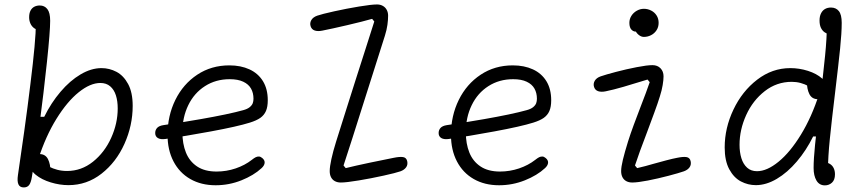

<svg xmlns="http://www.w3.org/2000/svg" viewBox="-20 -798 3760 840"><path d="M110.5 -81Q110.5 -101.5 122.2 -112.8Q134 -124 152.5 -124Q178.5 -124 189.8 -102Q201 -80 201 -45.5H166V-86.5Q180 -76.5 195.5 -68.5Q211 -60.5 230.8 -55.2Q250.5 -50 273.5 -50Q336 -50 386.8 -90.5Q437.5 -131 466.2 -194.5Q495 -258 495 -323.5Q495 -356 487 -381Q479 -406 462 -420.5Q445 -435 419 -435Q375 -435 324.5 -394.5Q274 -354 227 -278.2Q180 -202.5 147.5 -101.5H117L142.5 -287H173.5Q203.5 -348 244.8 -396.5Q286 -445 332.5 -472.5Q379 -500 424 -500Q458.5 -500 489.5 -483.8Q520.5 -467.5 540.5 -430.5Q560.5 -393.5 560.5 -335Q560.5 -249 524.5 -168.8Q488.5 -88.5 424.2 -38.2Q360 12 279.5 12Q241.5 12 202 0Q162.5 -12 136.5 -33.2Q110.5 -54.5 110.5 -81ZM58.5 -32Q70.5 -113 85.8 -222Q101 -331 113 -430Q137 -622 137 -696.5L157 -666.5Q141.5 -666.5 130.2 -674.2Q119 -682 113.2 -694.8Q107.5 -707.5 107.5 -722.5Q107.5 -740 113.5 -751.5Q119.5 -763 130 -768.5Q140.5 -774 154 -774Q175 -774 187.2 -758.2Q199.5 -742.5 199.5 -707Q199.5 -660.5 185.5 -527.8Q171.5 -395 152.2 -248.2Q133 -101.5 119 -21.5Q115.5 0 107.8 11Q100 22 84 22Q66.5 22 60.5 8.2Q54.5 -5.5 58.5 -32Z M713 -208Q713 -291.5 747.2 -361Q781.5 -430.5 843 -471.2Q904.5 -512 983.5 -512Q1033.5 -512 1071.5 -494.5Q1109.5 -477 1130.5 -442.8Q1151.5 -408.5 1151.5 -359.5Q1151.5 -330.5 1143.5 -312.2Q1135.5 -294 1118.8 -282.2Q1102 -270.5 1073 -261.5Q1019 -244.5 902.5 -223Q786 -201.5 704 -190Q682.5 -187 670.8 -194Q659 -201 659 -216Q659 -229 667.2 -238.2Q675.5 -247.5 694.5 -250.5Q729.5 -255.5 772.8 -262.5Q816 -269.5 859 -277Q916 -287 965 -297.2Q1014 -307.5 1044 -316Q1062.5 -321 1072.5 -329.2Q1082.5 -337.5 1085.8 -346.5Q1089 -355.5 1089 -366Q1089 -391.5 1078.2 -410.5Q1067.5 -429.5 1044.2 -440.5Q1021 -451.5 985 -451.5Q924 -451.5 876.8 -421.2Q829.5 -391 803.8 -338Q778 -285 778 -219.5Q778 -169 793.5 -130.5Q809 -92 842.2 -69.8Q875.5 -47.5 927.5 -47.5Q970.5 -47.5 1011 -61.2Q1051.5 -75 1081.5 -98.5Q1091.5 -106.5 1098.5 -110Q1105.5 -113.5 1112.8 -113.2Q1120 -113 1127.5 -106.5Q1139 -97 1137.8 -85.2Q1136.5 -73.5 1124.5 -62.5Q1090 -30.5 1036 -9Q982 12.5 923.5 12.5Q860 12.5 812.5 -14.8Q765 -42 739 -92Q713 -142 713 -208Z M1422.5 -49.5Q1422.5 -68.5 1429.8 -102Q1437 -135.5 1450.5 -178.5Q1479.5 -271 1493.8 -315.8Q1508 -360.5 1536.5 -450.5Q1564 -536.5 1577.5 -578.5Q1591 -620.5 1617.5 -704L1608 -715.5Q1568 -704 1499.5 -688Q1431 -672 1390 -664Q1370.5 -660 1357 -664.5Q1343.5 -669 1339 -683Q1334.5 -697 1342 -710Q1349.5 -723 1368 -729.5Q1388 -736.5 1442.2 -748.5Q1496.5 -760.5 1551 -769.5Q1605.5 -778.5 1629.5 -778.5Q1644 -778.5 1655 -772.2Q1666 -766 1672 -754.8Q1678 -743.5 1678 -729.5Q1678 -711.5 1675 -689.5Q1672 -667.5 1664 -642Q1633.5 -546 1618.8 -499.5Q1604 -453 1574.5 -360Q1546.5 -271 1522.5 -196Q1498.5 -121 1483 -74L1492.5 -62.5Q1532.5 -72.5 1597.5 -86.2Q1662.5 -100 1702 -107.5Q1728.5 -113 1743.2 -110.8Q1758 -108.5 1761.5 -93Q1765 -77.5 1756.8 -66Q1748.5 -54.5 1732 -48.5Q1712 -41.5 1657.8 -29.5Q1603.5 -17.5 1549.2 -8.5Q1495 0.5 1471 0.5Q1456 0.5 1445 -5.5Q1434 -11.5 1428.2 -22.8Q1422.5 -34 1422.5 -49.5Z M1953 -208Q1953 -291.5 1987.2 -361Q2021.5 -430.5 2083 -471.2Q2144.5 -512 2223.5 -512Q2273.5 -512 2311.5 -494.5Q2349.5 -477 2370.5 -442.8Q2391.5 -408.5 2391.5 -359.5Q2391.5 -330.5 2383.5 -312.2Q2375.5 -294 2358.8 -282.2Q2342 -270.5 2313 -261.5Q2259 -244.5 2142.5 -223Q2026 -201.5 1944 -190Q1922.5 -187 1910.8 -194Q1899 -201 1899 -216Q1899 -229 1907.2 -238.2Q1915.5 -247.5 1934.5 -250.5Q1969.5 -255.5 2012.8 -262.5Q2056 -269.5 2099 -277Q2156 -287 2205 -297.2Q2254 -307.5 2284 -316Q2302.5 -321 2312.5 -329.2Q2322.5 -337.5 2325.8 -346.5Q2329 -355.5 2329 -366Q2329 -391.5 2318.2 -410.5Q2307.5 -429.5 2284.2 -440.5Q2261 -451.5 2225 -451.5Q2164 -451.5 2116.8 -421.2Q2069.5 -391 2043.8 -338Q2018 -285 2018 -219.5Q2018 -169 2033.5 -130.5Q2049 -92 2082.2 -69.8Q2115.5 -47.5 2167.5 -47.5Q2210.5 -47.5 2251 -61.2Q2291.5 -75 2321.5 -98.5Q2331.5 -106.5 2338.5 -110Q2345.5 -113.5 2352.8 -113.2Q2360 -113 2367.5 -106.5Q2379 -97 2377.8 -85.2Q2376.5 -73.5 2364.5 -62.5Q2330 -30.5 2276 -9Q2222 12.5 2163.5 12.5Q2100 12.5 2052.5 -14.8Q2005 -42 1979 -92Q1953 -142 1953 -208Z M2697.5 -49.5Q2697.5 -67.5 2705.2 -99.5Q2713 -131.5 2727.5 -178.5Q2737.5 -210.5 2752.8 -252Q2768 -293.5 2783 -332Q2794.5 -361.5 2805.2 -390.2Q2816 -419 2822.5 -438.5L2813 -450Q2753.5 -431.5 2707.8 -418.2Q2662 -405 2630 -398.5Q2610.5 -394.5 2597 -399Q2583.5 -403.5 2579 -417.5Q2574.5 -431.5 2582 -444.5Q2589.5 -457.5 2608 -464Q2629.5 -471.5 2675 -483.5Q2720.5 -495.5 2765.8 -504.2Q2811 -513 2834.5 -513Q2856.5 -513 2869.8 -499.2Q2883 -485.5 2883 -464Q2883 -448.5 2879.2 -425.8Q2875.5 -403 2867 -376.5Q2858 -347 2842.2 -304.2Q2826.5 -261.5 2811 -220Q2775.5 -127.5 2758 -74L2767.5 -62.5Q2785.5 -66.5 2804 -71.5Q2822.5 -76.5 2841.5 -82Q2868.5 -89.5 2896 -96.8Q2923.5 -104 2942 -107.5Q2968.5 -113 2983.2 -110.8Q2998 -108.5 3001.5 -93Q3005 -77.5 2996.8 -66Q2988.5 -54.5 2972 -48.5Q2950.5 -41 2905 -29Q2859.5 -17 2814.5 -8.2Q2769.5 0.5 2746 0.5Q2731 0.5 2720 -5.5Q2709 -11.5 2703.2 -22.8Q2697.5 -34 2697.5 -49.5ZM2754 -703.5 2769.5 -660.5Q2754.5 -657 2744 -666.8Q2733.5 -676.5 2733.5 -698Q2733.5 -715 2742.5 -729Q2751.5 -743 2766.2 -751.2Q2781 -759.5 2797 -759.5Q2813.5 -759.5 2828.5 -752Q2843.5 -744.5 2852.5 -730.5Q2861.5 -716.5 2861.5 -698Q2861.5 -679.5 2852.2 -665.5Q2843 -651.5 2828.2 -644Q2813.5 -636.5 2797 -636.5Q2785 -636.5 2773.8 -645.8Q2762.5 -655 2757 -670.5Q2751.5 -686 2754 -703.5Z M3150.5 -153Q3150.5 -238 3188.8 -318.5Q3227 -399 3292.8 -449.5Q3358.5 -500 3437.5 -500Q3477 -500 3514.8 -488Q3552.5 -476 3576.5 -454.8Q3600.5 -433.5 3600.5 -407Q3600.5 -386.5 3588.8 -375.2Q3577 -364 3558.5 -364Q3532.5 -364 3521.2 -386Q3510 -408 3510 -442.5H3545V-401.5Q3533 -412.5 3517 -421.2Q3501 -430 3482.5 -435Q3464 -440 3444 -440Q3378 -440 3325.8 -399.2Q3273.5 -358.5 3244.5 -294.5Q3215.5 -230.5 3215.5 -164.5Q3215.5 -132 3223.5 -106Q3231.5 -80 3248.5 -64.5Q3265.5 -49 3292 -49Q3335.5 -49 3386.2 -90.5Q3437 -132 3484 -208.8Q3531 -285.5 3563.5 -386.5H3594L3568.5 -201H3537.5Q3507.5 -140 3466.2 -91.5Q3425 -43 3378.5 -15.5Q3332 12 3287 12Q3252.5 12 3221.5 -4.2Q3190.5 -20.5 3170.5 -57.5Q3150.5 -94.5 3150.5 -153ZM3539.5 -63Q3539.5 -102 3545.8 -164Q3552 -226 3566 -341.5Q3582 -478 3589.8 -555Q3597.5 -632 3597.5 -687.5L3612 -645.5Q3597 -650 3587 -657.2Q3577 -664.5 3571.2 -677Q3565.5 -689.5 3565.5 -708.5Q3565.5 -726.5 3571.8 -739.2Q3578 -752 3589.2 -758.5Q3600.5 -765 3615.5 -765Q3637.5 -765 3650 -749.5Q3662.5 -734 3662.5 -698Q3662.5 -654 3655.5 -585.5Q3648.5 -517 3633.5 -392.5Q3618.5 -269.5 3610.5 -189.8Q3602.5 -110 3602.5 -59L3582.5 -88Q3599 -88 3610.2 -81.2Q3621.5 -74.5 3627.2 -62.8Q3633 -51 3633 -35.5Q3633 -11 3620 1Q3607 13 3589 13Q3564.5 13 3552 -8.2Q3539.5 -29.5 3539.5 -63Z"/></svg>

Font: Monaspace Radon Var
Style: Regular
Weight: 400
Designer: Riley Cran and the Lettermatic Team
Version: Version 1.000 (Monaspace Radon Var)